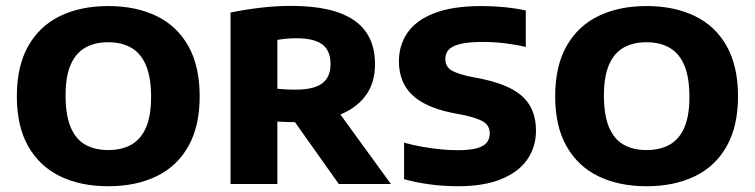

<svg xmlns="http://www.w3.org/2000/svg" viewBox="-20 -623 2556 650"><path d="M346.5 7.5Q253 7.5 183.5 -26.2Q114 -60 75.5 -127.8Q37 -195.5 37 -297Q37 -399 75.5 -467Q114 -535 183.5 -568.8Q253 -602.5 346.5 -602.5Q440 -602.5 509.8 -568.8Q579.5 -535 617.8 -466.8Q656 -398.5 656 -297Q656 -196 617.8 -128Q579.5 -60 509.8 -26.2Q440 7.5 346.5 7.5ZM346.5 -115Q392.5 -115 425 -133.5Q457.5 -152 474.5 -191.8Q491.5 -231.5 491.5 -294.5Q491.5 -361 474.2 -401.8Q457 -442.5 424.5 -461.2Q392 -480 346.5 -480Q301 -480 268.8 -461.8Q236.5 -443.5 219.2 -403.8Q202 -364 202 -300.5Q202 -233.5 219 -192.8Q236 -152 268.2 -133.5Q300.5 -115 346.5 -115Z M760.5 0V-580.5Q805.5 -590 858.8 -596.5Q912 -603 967 -603Q1108 -603 1178.8 -554.2Q1249.5 -505.5 1249.5 -406Q1250 -341.5 1216.5 -297.5Q1183 -253.5 1122.2 -231.5Q1061.5 -209.5 979.5 -209.5Q964 -209.5 949 -210Q934 -210.5 919 -211.5V0ZM1127 0 933.5 -273H1105L1303.5 0ZM980.5 -319.5Q1042 -319.5 1070.5 -340.5Q1099 -361.5 1099 -406Q1099 -452 1070.8 -472.8Q1042.5 -493.5 983.5 -493.5Q966.5 -493.5 950.2 -492Q934 -490.5 919 -488V-322.5Q936.5 -321 949.5 -320.2Q962.5 -319.5 980.5 -319.5Z M1530 7.5Q1481.5 7.5 1433.8 1Q1386 -5.5 1348 -16.5V-140Q1377 -132 1409 -126.2Q1441 -120.5 1471.8 -117.5Q1502.5 -114.5 1528.5 -114.5Q1570.5 -114.5 1594.5 -121.2Q1618.5 -128 1628.2 -140.8Q1638 -153.5 1638 -171.5Q1638 -186 1631.2 -197Q1624.5 -208 1605.8 -216.5Q1587 -225 1552 -233L1508 -241.5Q1416 -261 1373.2 -303.8Q1330.5 -346.5 1330.5 -415.5Q1330.5 -470 1359.5 -512.2Q1388.5 -554.5 1450.5 -578.5Q1512.5 -602.5 1611 -602.5Q1651 -602.5 1690 -598.5Q1729 -594.5 1760 -587.5V-464Q1726.5 -472 1689.5 -476.5Q1652.5 -481 1615 -481Q1564.5 -481 1536.8 -473.8Q1509 -466.5 1498.2 -453.8Q1487.5 -441 1487.5 -424Q1487.5 -402 1502.2 -389.2Q1517 -376.5 1565 -365L1609 -356.5Q1674 -343 1715 -320.2Q1756 -297.5 1775.2 -263Q1794.5 -228.5 1794.5 -180.5Q1794.5 -125.5 1765 -83Q1735.5 -40.5 1676.8 -16.5Q1618 7.5 1530 7.5Z M2169 7.5Q2075.5 7.5 2006 -26.2Q1936.5 -60 1898 -127.8Q1859.5 -195.5 1859.5 -297Q1859.5 -399 1898 -467Q1936.5 -535 2006 -568.8Q2075.5 -602.5 2169 -602.5Q2262.5 -602.5 2332.2 -568.8Q2402 -535 2440.2 -466.8Q2478.5 -398.5 2478.5 -297Q2478.5 -196 2440.2 -128Q2402 -60 2332.2 -26.2Q2262.5 7.5 2169 7.5ZM2169 -115Q2215 -115 2247.5 -133.5Q2280 -152 2297 -191.8Q2314 -231.5 2314 -294.5Q2314 -361 2296.8 -401.8Q2279.5 -442.5 2247 -461.2Q2214.5 -480 2169 -480Q2123.5 -480 2091.2 -461.8Q2059 -443.5 2041.8 -403.8Q2024.5 -364 2024.5 -300.5Q2024.5 -233.5 2041.5 -192.8Q2058.5 -152 2090.8 -133.5Q2123 -115 2169 -115Z"/></svg>

Font: Encode Sans SC Condensed Thin
Style: Bold
Weight: 700
Version: Version 3.002